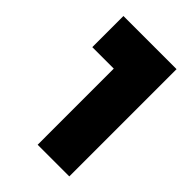

<svg xmlns="http://www.w3.org/2000/svg" viewBox="-108 -788 359 359"><g transform="rotate(45 72.0 -608.0)"><path d="M142.3 -466.4H58.6V-667.7H1.8V-750H142.3Z"/></g></svg>

Font: Spartan MB Black
Style: Regular
Weight: 900
Designer: Matt Bailey, Mirko Velimirovic
Foundry: Matt Bailey
Version: Version 1.005